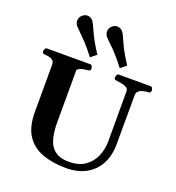

<svg xmlns="http://www.w3.org/2000/svg" viewBox="-173 -1130 1178 1282"><g transform="rotate(20 416.5 -489.0)"><path d="M705.6 -600.6 704.6 -252Q704.6 -171.4 673.1 -111.6Q641.6 -51.8 582.5 -18.8Q523.4 14.2 439.9 14.2Q348.1 14.2 274.9 -11.5Q201.7 -37.1 159.7 -98.6Q117.7 -160.2 117.7 -267.6L118.2 -602.5Q118.2 -623.5 106.9 -633.1Q95.7 -642.6 79.8 -645.8Q64 -648.9 48.8 -649.9Q38.6 -650.9 34.9 -654.1Q31.2 -657.2 31.2 -668Q31.2 -673.3 35.4 -683.1Q39.6 -692.9 47.9 -692.9H357.4Q365.7 -692.9 369.9 -683.1Q374 -673.3 374 -668Q374 -651.4 357.9 -649.9Q341.3 -648.9 323.7 -645.5Q306.2 -642.1 294.2 -635.7Q282.2 -629.4 282.2 -618.7L281.7 -255.9Q281.7 -132.3 321.3 -82Q360.8 -31.7 441.9 -31.7Q514.2 -31.7 559.1 -63.5Q604 -95.2 624.8 -145.3Q645.5 -195.3 645.5 -251V-607.4Q645.5 -624 629.4 -632.6Q613.3 -641.1 593 -644.8Q572.8 -648.4 559.1 -649.9Q548.8 -650.9 545.2 -654.1Q541.5 -657.2 541.5 -668Q541.5 -673.3 545.7 -683.1Q549.8 -692.9 558.1 -692.9H786.1Q794.4 -692.9 798.6 -683.1Q802.7 -673.3 802.7 -668Q802.7 -650.4 786.6 -649.9Q749 -648.4 727.3 -636.2Q705.6 -624 705.6 -600.6ZM338.4 -735.4Q298.8 -787.1 266.4 -821.5Q233.9 -856 212.9 -876Q191.9 -896 185.5 -904.3Q180.7 -911.1 177.5 -919.7Q174.3 -928.2 174.3 -937.5Q174.3 -948.7 179.4 -959.7Q184.6 -970.7 195.8 -979.5Q211.4 -991.7 229 -991.7Q241.7 -991.7 252.2 -985.8Q262.7 -980 269.5 -971.2Q278.8 -958.5 303.2 -902.8Q327.6 -847.2 379.4 -768.6ZM550.3 -735.4Q490.7 -813 449 -852.3Q407.2 -891.6 397.5 -904.3Q392.6 -911.1 389.4 -919.9Q386.2 -928.7 386.2 -938Q386.2 -949.2 391.4 -960Q396.5 -970.7 407.7 -979.5Q423.3 -991.7 440.9 -991.7Q453.6 -991.7 464.1 -985.8Q474.6 -980 481.4 -971.2Q491.2 -959 515.4 -903.1Q539.6 -847.2 591.3 -768.6Z"/></g></svg>

Font: Gelasio
Style: Bold
Weight: 700
Designer: Eben Sorkin
Foundry: Eben Sorkin
Version: Version 1.008